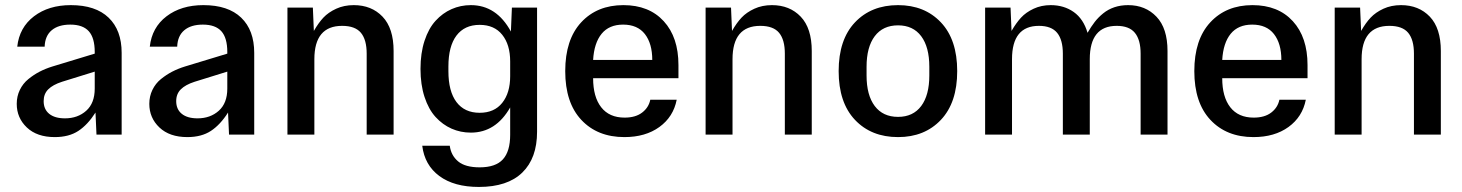

<svg xmlns="http://www.w3.org/2000/svg" viewBox="-20 -530 5757 756"><path d="M195.8 9.8Q125.5 9.8 85.7 -28.1Q45.9 -65.9 45.9 -121.1Q45.9 -150.9 58.1 -176Q70.3 -201.2 91.6 -218.5Q112.8 -235.8 136 -247.8Q159.2 -259.8 186 -268.1L353 -318.8V-325.2Q353 -380.9 329.6 -407Q306.2 -433.1 256.8 -433.1Q210 -433.1 183.6 -410.9Q157.2 -388.7 155.8 -346.2H47.9Q56.2 -421.9 113.8 -465.8Q171.4 -509.8 258.8 -509.8Q356.4 -509.8 407.7 -460.4Q459 -411.1 459 -321.8V0H359.9L356 -86.9Q325.7 -39.1 288.6 -14.6Q251.5 9.8 195.8 9.8ZM151.9 -131.8Q151.9 -99.6 173.8 -81.8Q195.8 -64 235.8 -64Q286.1 -64 319.6 -94Q353 -124 353 -181.2V-248L224.1 -208Q188 -196.3 169.9 -178.2Q151.9 -160.2 151.9 -131.8Z M717.8 9.8Q647.5 9.8 607.7 -28.1Q567.9 -65.9 567.9 -121.1Q567.9 -150.9 580.1 -176Q592.3 -201.2 613.5 -218.5Q634.8 -235.8 658 -247.8Q681.2 -259.8 708 -268.1L875 -318.8V-325.2Q875 -380.9 851.6 -407Q828.1 -433.1 778.8 -433.1Q731.9 -433.1 705.6 -410.9Q679.2 -388.7 677.7 -346.2H569.8Q578.1 -421.9 635.7 -465.8Q693.4 -509.8 780.8 -509.8Q878.4 -509.8 929.7 -460.4Q981 -411.1 981 -321.8V0H881.8L877.9 -86.9Q847.7 -39.1 810.5 -14.6Q773.4 9.8 717.8 9.8ZM673.8 -131.8Q673.8 -99.6 695.8 -81.8Q717.8 -64 757.8 -64Q808.1 -64 841.6 -94Q875 -124 875 -181.2V-248L746.1 -208Q710 -196.3 691.9 -178.2Q673.8 -160.2 673.8 -131.8Z M1111.8 0V-500H1211.9L1215.8 -408.2Q1233.9 -439.9 1253.4 -460.7Q1272.9 -481.4 1303.7 -495.6Q1334.5 -509.8 1373 -509.8Q1442.9 -509.8 1486.3 -464.4Q1529.8 -418.9 1529.8 -329.1V0H1423.8V-318.8Q1423.8 -373.5 1401.1 -400.9Q1378.4 -428.2 1327.1 -428.2Q1217.8 -428.2 1217.8 -296.9V0Z M1865.7 206.1Q1768.1 206.1 1710 163.1Q1651.9 120.1 1642.6 43.9H1751Q1755.9 82 1783.9 105.5Q1812 128.9 1868.7 128.9Q1931.6 128.9 1960.2 97.4Q1988.8 65.9 1988.8 1V-106.9Q1932.1 -7.8 1834 -7.8Q1793.5 -7.8 1758.1 -23.4Q1722.7 -39.1 1695.1 -69.3Q1667.5 -99.6 1651.6 -148.2Q1635.7 -196.8 1635.7 -258.8Q1635.7 -320.8 1651.6 -369.4Q1667.5 -418 1695.1 -448.2Q1722.7 -478.5 1758.1 -494.1Q1793.5 -509.8 1834 -509.8Q1935.1 -509.8 1991.7 -405.8L1995.6 -500H2094.7V-11.2Q2094.7 92.8 2036.6 149.4Q1978.5 206.1 1865.7 206.1ZM1745.6 -250Q1745.6 -170.4 1777.3 -128.2Q1809.1 -85.9 1868.7 -85.9Q1926.3 -85.9 1957.5 -125Q1988.8 -164.1 1988.8 -230V-288.1Q1988.8 -354 1957.5 -393.1Q1926.3 -432.1 1868.7 -432.1Q1809.1 -432.1 1777.3 -389.9Q1745.6 -347.7 1745.6 -268.1Z M2438.5 9.8Q2332.5 9.8 2269 -57.9Q2205.6 -125.5 2205.6 -250Q2205.6 -374 2268.3 -441.9Q2331.1 -509.8 2434.6 -509.8Q2535.6 -509.8 2593.5 -446.5Q2651.4 -383.3 2651.4 -273.9V-222.2H2315.4Q2315.4 -148.4 2347.2 -107.7Q2378.9 -66.9 2439.5 -66.9Q2482.4 -66.9 2508.3 -86.7Q2534.2 -106.4 2540.5 -137.2H2644.5Q2631.3 -69.8 2576.4 -30Q2521.5 9.8 2438.5 9.8ZM2315.4 -293.9H2548.3Q2548.3 -358.4 2519.3 -395.8Q2490.2 -433.1 2433.6 -433.1Q2378.4 -433.1 2348.9 -397Q2319.3 -360.8 2315.4 -293.9Z M2758.3 0V-500H2858.4L2862.3 -408.2Q2880.4 -439.9 2899.9 -460.7Q2919.4 -481.4 2950.2 -495.6Q2981 -509.8 3019.5 -509.8Q3089.4 -509.8 3132.8 -464.4Q3176.3 -418.9 3176.3 -329.1V0H3070.3V-318.8Q3070.3 -373.5 3047.6 -400.9Q3024.9 -428.2 2973.6 -428.2Q2864.3 -428.2 2864.3 -296.9V0Z M3516.1 9.8Q3410.6 9.8 3346.4 -58.1Q3282.2 -126 3282.2 -250Q3282.2 -374 3346.4 -441.9Q3410.6 -509.8 3516.1 -509.8Q3620.6 -509.8 3684.8 -441.9Q3749 -374 3749 -250Q3749 -126 3684.8 -58.1Q3620.6 9.8 3516.1 9.8ZM3392.1 -232.9Q3392.1 -155.3 3424.3 -112.5Q3456.5 -69.8 3516.1 -69.8Q3575.2 -69.8 3607.2 -112.5Q3639.2 -155.3 3639.2 -232.9V-267.1Q3639.2 -344.7 3607.2 -387.5Q3575.2 -430.2 3516.1 -430.2Q3456.5 -430.2 3424.3 -387.5Q3392.1 -344.7 3392.1 -267.1Z M3858.9 0V-500H3959L3962.9 -408.2Q3981 -439.5 4000.2 -460.4Q4019.5 -481.4 4049.8 -495.6Q4080.1 -509.8 4117.2 -509.8Q4169.4 -509.8 4207.8 -482.7Q4246.1 -455.6 4262.2 -400.9Q4276.4 -425.3 4290.5 -443.6Q4304.7 -461.9 4324 -477.5Q4343.3 -493.2 4367.9 -501.5Q4392.6 -509.8 4421.9 -509.8Q4490.2 -509.8 4533.7 -464.1Q4577.1 -418.5 4577.1 -329.1V0H4471.2V-318.8Q4471.2 -373 4448.7 -400.6Q4426.3 -428.2 4377 -428.2Q4271 -428.2 4271 -296.9V0H4165V-318.8Q4165 -373 4142.6 -400.6Q4120.1 -428.2 4070.8 -428.2Q3964.8 -428.2 3964.8 -296.9V0Z M4915.5 9.8Q4809.6 9.8 4746.1 -57.9Q4682.6 -125.5 4682.6 -250Q4682.6 -374 4745.4 -441.9Q4808.1 -509.8 4911.6 -509.8Q5012.7 -509.8 5070.6 -446.5Q5128.4 -383.3 5128.4 -273.9V-222.2H4792.5Q4792.5 -148.4 4824.2 -107.7Q4856 -66.9 4916.5 -66.9Q4959.5 -66.9 4985.4 -86.7Q5011.2 -106.4 5017.6 -137.2H5121.6Q5108.4 -69.8 5053.5 -30Q4998.5 9.8 4915.5 9.8ZM4792.5 -293.9H5025.4Q5025.4 -358.4 4996.3 -395.8Q4967.3 -433.1 4910.6 -433.1Q4855.5 -433.1 4825.9 -397Q4796.4 -360.8 4792.5 -293.9Z M5235.4 0V-500H5335.4L5339.4 -408.2Q5357.4 -439.9 5377 -460.7Q5396.5 -481.4 5427.2 -495.6Q5458 -509.8 5496.6 -509.8Q5566.4 -509.8 5609.9 -464.4Q5653.3 -418.9 5653.3 -329.1V0H5547.4V-318.8Q5547.4 -373.5 5524.7 -400.9Q5502 -428.2 5450.7 -428.2Q5341.3 -428.2 5341.3 -296.9V0Z"/></svg>

Font: TASA Orbiter Text Medium
Style: Regular
Weight: 500
Designer: Weizhong Zhang
Version: Version 1.000;Glyphs 3.1.2 (3151)